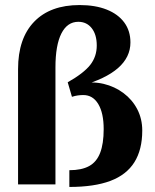

<svg xmlns="http://www.w3.org/2000/svg" viewBox="-20 -730 615 760"><path d="M254.5 10V-56.3Q303 -56.3 332.8 -72.6Q362.5 -88.9 376.4 -125Q390.4 -161.1 390.4 -219Q390.4 -282.4 369 -318.1Q347.6 -353.8 309.7 -353.8Q299.7 -353.8 288.4 -352.3Q277.2 -350.8 264.8 -346.8L248 -404.3Q311.4 -440.2 337.2 -473.1Q363 -506.1 363 -549.8Q363 -593 343.1 -618.4Q323.2 -643.7 290 -643.7Q246.4 -643.7 222.9 -597.3Q199.5 -550.8 199.5 -463.6V0H51.5V-456.4Q51.5 -578 115.2 -644Q178.9 -710 295.1 -710Q357.2 -710 402.3 -692.1Q447.4 -674.2 471.9 -641Q496.3 -607.8 496.3 -562Q496.3 -503.6 447.1 -460.5Q397.8 -417.5 299.6 -389.9L297.5 -399.2Q346.6 -408.4 390.4 -398Q434.2 -387.5 468.9 -361.5Q503.7 -335.5 523.4 -297.5Q543.1 -259.5 543.1 -213.2Q543.1 -137.6 511.9 -87.8Q480.6 -38 417 -14Q353.3 10 254.5 10Z"/></svg>

Font: Sutasoma
Style: Regular
Weight: 400
Designer: Izhar Fathurrohim, Akbar Rohmanto, Arusyal Khofiqoini
Foundry: Kiwari Kolektiv
Version: Version 1.102